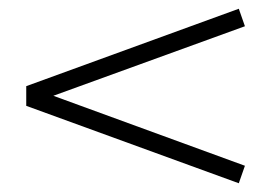

<svg xmlns="http://www.w3.org/2000/svg" viewBox="-20 -637 630 439"><path d="M102 -418 540 -258 526 -218 40 -395V-440L526 -617L540 -577Z"/></svg>

Font: Kumar One
Style: Regular
Weight: 400
Designer: Parimal Parmar
Foundry: Indian Type Foundry
Version: Version 1.000;PS 1.000;hotconv 1.0.88;makeotf.lib2.5.647800